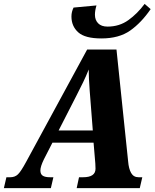

<svg xmlns="http://www.w3.org/2000/svg" viewBox="-62 -969 796 989"><path d="M671 -56 658 0H333L345 -56H366Q430 -56 430 -100L429 -127L420 -234H208L164 -148Q146 -111 146 -91Q146 -72 158 -64Q170 -56 196 -56H213L200 0H-42L-29 -56H-9Q15 -56 30.5 -71Q46 -86 72 -134L387 -714H538L598 -138Q601 -100 613.5 -78Q626 -56 652 -56ZM416 -297 403 -464 400 -502Q395 -569 395 -611Q382 -578 366.5 -546Q351 -514 330 -473L240 -297ZM306 -884Q306 -908 317 -930L435 -941Q427 -915 427 -893Q427 -866 443.5 -849Q460 -832 492 -832Q553 -832 599.5 -865.5Q646 -899 683 -949L714 -922Q666 -852 608.5 -811.5Q551 -771 460 -771Q376 -771 341 -802.5Q306 -834 306 -884Z"/></svg>

Font: Noto Serif NarrowExtraBold
Style: Italic
Weight: 800
Width: 4
Italic angle: -12°
Designer: Monotype Design Team
Foundry: Monotype Imaging Inc.
Version: Version 1.001